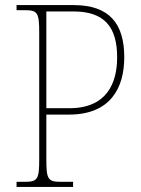

<svg xmlns="http://www.w3.org/2000/svg" viewBox="-20 -734 555 754"><path d="M45 0H267V-20H218C168 -20 162 -31 162 -108V-284H251C414 -284 468 -389 468 -509C468 -642 409 -714 269 -714H45V-694H78C128 -694 134 -683 134 -606V-108C134 -31 128 -20 78 -20H45ZM252 -309H162V-689H269C392 -689 440 -626 440 -509C440 -408 400 -309 252 -309Z"/></svg>

Font: Noto Serif Myanmar SemiCondensed Thin
Style: Regular
Weight: 100
Width: 4
Designer: Ben Mitchell and the Monotype Design Team
Foundry: Monotype Imaging Inc.
Version: Version 2.106